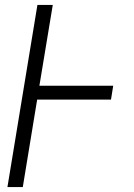

<svg xmlns="http://www.w3.org/2000/svg" viewBox="-20 -755 540 775"><path d="M10 0 131 -735H193L139 -409H437L428 -353H130L72 0Z"/></svg>

Font: Iosevka SS18 Light
Style: Italic
Weight: 300
Italic angle: -9°
Monospace: yes
Designer: Belleve Invis
Foundry: Belleve Invis
Version: Version 25.1.1; ttfautohint (v1.8.4)